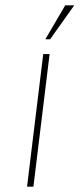

<svg xmlns="http://www.w3.org/2000/svg" viewBox="-20 -704 300 724"><path d="M226 -684H260L169 -556H151ZM143 -500H167L106 0H82Z"/></svg>

Font: Haskoy Thin
Style: Italic
Weight: 100
Designer: Ertekin Erdin
Foundry: Ertekin Erdin
Version: Version 2.000; ttfautohint (v1.8.4.7-5d5b)